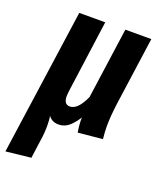

<svg xmlns="http://www.w3.org/2000/svg" viewBox="-158 -618 773 924"><g transform="rotate(20 229.0 -156.0)"><path d="M398 -63Q398 -36 402 2L277 14Q270 -26 271 -61Q248 -25 226 -8Q204 9 176 9Q142 9 124 -17Q128 0 128 33Q128 73 122 109L109 204L-19 218L87 -530H220L169 -158Q167 -138 167 -133Q167 -91 198 -91Q238 -91 272 -166L323 -530H456L407 -180Q398 -111 398 -63Z"/></g></svg>

Font: Fira Sans Extra Condensed SemiBold
Style: Italic
Weight: 600
Width: 3
Italic angle: -8°
Designer: Carrois Corporate & Edenspiekermann AG
Foundry: Carrois Corporate GbR & Edenspiekermann AG
Version: Version 4.203